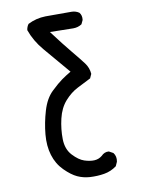

<svg xmlns="http://www.w3.org/2000/svg" viewBox="-87 -840 674 901"><g transform="rotate(-10 250.0 -389.0)"><path d="M268 0Q237 -2 209.5 -14.5Q182 -27 150.5 -58.5Q119 -90 105.5 -134.5Q92 -179 97 -233.5Q102 -288 118.5 -343.5Q135 -399 167 -429.5Q199 -460 219.5 -474.5Q240 -489 264 -503Q196 -583 156.5 -629.5Q117 -676 98 -730Q100 -746 109 -758Q148 -778 193 -779H317Q337 -779 353 -768Q365 -754 362 -732L353 -713Q335 -701 312 -701L201 -703Q252 -635 286.5 -593.5Q321 -552 338.5 -528.5Q356 -505 358 -476L349 -456Q318 -440 285 -423.5Q252 -407 223.5 -375Q195 -343 183.5 -294Q172 -245 173 -197Q174 -149 201.5 -119.5Q229 -90 255 -81.5Q281 -73 302 -74Q323 -75 339 -88Q355 -105 376 -103L396 -92Q410 -74 405 -49L396 -29Q369 -9 336.5 -3.5Q304 2 268 0Z"/></g></svg>

Font: NaniFont Regular
Style: Regular
Weight: 400
Designer: Nanigashitei
Version: Version 1.036